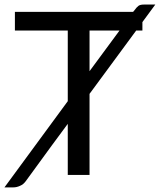

<svg xmlns="http://www.w3.org/2000/svg" viewBox="-44 -769 703 844"><path d="M481.4 -634.8Q448.2 -634.8 349.6 -634.8Q349.6 -589.8 349.6 -456.1Q382.8 -501 481.4 -634.8ZM554.7 -634.8Q503.9 -565.4 349.6 -356.4Q349.6 -266.6 349.6 0Q326.2 0 253.9 0Q253.9 -55.7 253.9 -224.6Q207 -162.1 69.3 27.3Q58.6 42 43.9 47.9Q29.3 54.7 14.6 54.7Q2 54.7 -24.4 54.7Q44.9 -40 253.9 -324.2Q253.9 -402.3 253.9 -634.8Q195.3 -634.8 21.5 -634.8Q21.5 -655.3 21.5 -716.8Q151.4 -716.8 541 -716.8Q542 -718.8 546.9 -723.6Q556.6 -737.3 564.5 -743.2Q572.3 -749 588.9 -749Q605.5 -749 638.7 -749Q624 -729.5 582 -671.9Q582 -663.1 582 -634.8Q575.2 -634.8 554.7 -634.8Z"/></svg>

Font: Lato
Style: Regular
Weight: 400
Designer: Lukasz Dziedzic with Adam Twardoch and Botio Nikoltchev
Version: Version 2.015; 2015-08-06; http://www.latofonts.com/